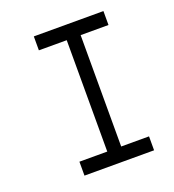

<svg xmlns="http://www.w3.org/2000/svg" viewBox="-117 -717 735 810"><g transform="rotate(-20 250.0 -312.5)"><path d="M437.5 0V-62.5H312.5Q312.5 -62.5 312.5 -562.5H437.5V-625H125V-562.5H250Q250 -562.5 250 -62.5H125V0Z"/></g></svg>

Font: BFUnifontExMono
Style: Regular
Weight: 500
Version: Version 15.0.06